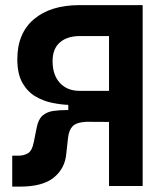

<svg xmlns="http://www.w3.org/2000/svg" viewBox="-20 -713 626 736"><path d="M26.9 2.4V-116.2H51.3Q70.3 -116.2 86.7 -125.2Q103 -134.3 109.9 -169.9L120.6 -223.6Q127 -256.3 143.6 -270.3Q160.2 -284.2 183.3 -287.6Q206.5 -291 231.9 -291H241.7V-311Q213.4 -312 179.7 -318.8Q146 -325.7 115.7 -343.5Q85.4 -361.3 65.9 -395.5Q46.4 -429.7 46.4 -486.3Q46.4 -585.4 110.1 -639.4Q173.8 -693.4 285.2 -693.4H526.9V0H397.9V-245.6L311 -246.1Q272.5 -244.1 258.1 -228.8Q243.7 -213.4 240.7 -183.6L233.9 -122.6Q229 -67.4 186.5 -32.5Q144 2.4 56.2 2.4ZM397.9 -364.7V-574.7H285.2Q237.8 -574.7 209.7 -550.5Q181.6 -526.4 181.6 -478.5Q181.6 -425.3 209.7 -395Q237.8 -364.7 285.2 -364.7Z"/></svg>

Font: Cascadia Code NF
Style: Bold
Weight: 700
Monospace: yes
Designer: Aaron Bell
Foundry: Saja Typeworks
Version: Version 2404.023; ttfautohint (v1.8.4)